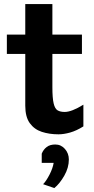

<svg xmlns="http://www.w3.org/2000/svg" viewBox="-20 -665 472 968"><path d="M400.4 -137.2V-27.8Q365.7 -5.9 333.5 3.2Q301.3 12.2 274.9 12.2Q229 12.2 190.9 -0.2Q152.8 -12.7 130.1 -44.2Q107.4 -75.7 107.4 -131.8Q107.4 -260.3 107.4 -388.4Q107.4 -516.6 107.4 -644.5H244.1Q244.1 -540 244.1 -435.3Q244.1 -330.6 244.1 -225.6Q244.1 -170.4 250.5 -143.6Q256.8 -116.7 270.5 -108.6Q284.2 -100.6 306.2 -100.6Q341.3 -100.6 400.4 -137.2ZM393.1 -393.1H14.6V-490.7H393.1ZM190.4 156.2V109.9Q198.7 88.9 215.3 76.2Q231.9 63.5 258.8 63.5Q287.6 63.5 307.4 85.9Q327.1 108.4 327.1 139.2Q327.1 180.2 304.4 220.2Q281.7 260.3 253.9 283.2L197.3 263.7Q212.9 248 229.5 215.8Q246.1 183.6 250.5 156.2Z"/></svg>

Font: Andika
Style: Bold
Weight: 700
Designer: Victor Gaultney, Annie Olsen, Julie Remington, Don Collingsworth, Eric Hays, Becca Hirsbrunner
Foundry: SIL International
Version: Version 6.101